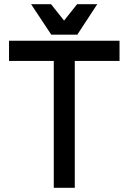

<svg xmlns="http://www.w3.org/2000/svg" viewBox="-20 -894 612 914"><path d="M236 0V-700H336V0ZM23 -604V-700H549V-604ZM128 -874H223L285 -796L347 -874H443L348 -729H224Z"/></svg>

Font: Fustat SemiBold
Style: Regular
Weight: 600
Designer: Mohamed Gaber, Khaled Hosny, Laura Garcia Mut
Foundry: Kief Type Foundry, Alif Type Foundry, Hard Type Foundry
Version: Version 1.007